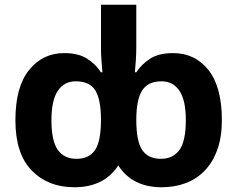

<svg xmlns="http://www.w3.org/2000/svg" viewBox="-20 -780 1001 810"><path d="M45 -273Q45 -413 102.5 -484.5Q160 -556 251 -556Q311 -556 347.5 -532.5Q384 -509 406 -475H412Q410 -498 408 -524.5Q406 -551 406 -583V-760H555V-583Q555 -551 553 -524.5Q551 -498 549 -475H555Q577 -509 613.5 -532.5Q650 -556 710 -556Q803 -556 859.5 -484.5Q916 -413 916 -273Q916 -202 897 -149Q878 -96 844 -60.5Q810 -25 763.5 -7.5Q717 10 662 10Q538 10 479 -82Q419 10 294 10Q183 10 114 -60.5Q45 -131 45 -273ZM302 -110Q356 -110 381 -147Q406 -184 406 -275Q406 -359 382.5 -398Q359 -437 299 -437Q251 -437 224 -397Q197 -357 197 -273Q197 -185 224 -147.5Q251 -110 302 -110ZM659 -110Q710 -110 737 -147.5Q764 -185 764 -273Q764 -357 737 -397Q710 -437 662 -437Q604 -437 579.5 -398Q555 -359 555 -275Q555 -184 580 -147Q605 -110 659 -110Z"/></svg>

Font: BC Sans
Style: Bold
Weight: 700
Designer: Monotype Design Team
Province of B.C.
Foundry: Monotype Imaging Inc.
Version: Version 2.000;GOOG;noto-source:20170915:90ef993387c0